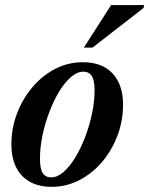

<svg xmlns="http://www.w3.org/2000/svg" viewBox="-20 -710 577 742"><path d="M299.5 -469.5Q350.5 -469.5 385 -449.8Q419.5 -430 437.5 -393.2Q455.5 -356.5 455.5 -306Q455.5 -243 434 -186Q412.5 -129 374.5 -84.2Q336.5 -39.5 286.5 -13.8Q236.5 12 180 12Q130 12 95 -7.8Q60 -27.5 42 -64.2Q24 -101 24 -151.5Q24 -214.5 45.8 -271.5Q67.5 -328.5 105.5 -373.2Q143.5 -418 193.2 -443.8Q243 -469.5 299.5 -469.5ZM178 -24.5Q201.5 -24.5 225.2 -45Q249 -65.5 270.5 -100.8Q292 -136 308.8 -179.8Q325.5 -223.5 335.5 -270.5Q345.5 -317.5 345.5 -361Q345.5 -399.5 334.8 -416.2Q324 -433 302 -433Q278.5 -433 254.5 -412.5Q230.5 -392 209 -356.8Q187.5 -321.5 170.8 -277.5Q154 -233.5 144.2 -186.8Q134.5 -140 134.5 -96.5Q134.5 -58 145 -41.2Q155.5 -24.5 178 -24.5ZM304 -526 409.5 -690.5H537L535 -679.5L337.5 -526Z"/></svg>

Font: Newsreader 36pt SemiBold
Style: Italic
Weight: 600
Italic angle: -17°
Designer: Hugues Gentile
Foundry: Production Type
Version: Version 1.003